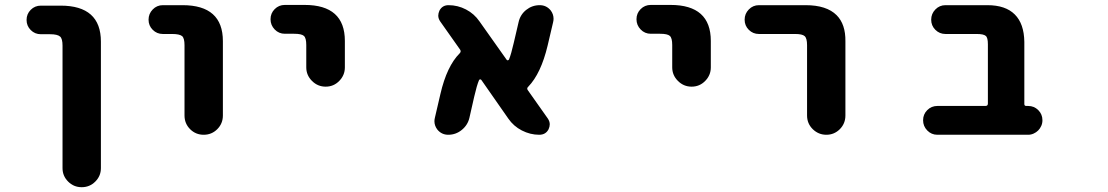

<svg xmlns="http://www.w3.org/2000/svg" viewBox="-20 -570 4540 787"><path d="M236.3 119.1V-382.8Q236.3 -411.1 226.6 -419.9Q215.8 -429.7 185.5 -429.7H147.5Q123 -429.7 106 -446.8Q88.9 -463.9 88.9 -488.3Q88.9 -512.7 106 -529.8Q123 -546.9 147.5 -546.9H228.5Q393.6 -546.9 393.6 -399.4V119.1Q393.6 151.4 370.6 174.3Q347.7 197.3 314.9 197.3Q282.2 197.3 259.3 174.3Q236.3 151.4 236.3 119.1Z M736.3 -96.7V-384.8Q736.3 -413.1 726.6 -421.9Q715.8 -430.7 685.5 -430.7H647.5Q623 -430.7 606 -447.8Q588.9 -464.8 588.9 -489.3Q588.9 -513.7 606 -531.2Q623 -548.8 647.5 -548.8H728.5Q893.6 -548.8 893.6 -401.4V-96.7Q893.6 -63.5 870.6 -40.5Q847.7 -17.6 814.9 -17.6Q782.2 -17.6 759.3 -40.5Q736.3 -63.5 736.3 -96.7Z M1235.4 -293.9V-385.7Q1235.4 -414.1 1225.6 -422.9Q1215.8 -431.6 1185.5 -431.6H1147.5Q1123 -431.6 1106 -449.2Q1088.9 -466.8 1088.9 -491.2Q1088.9 -515.6 1106 -532.7Q1123 -549.8 1147.5 -549.8H1228.5Q1393.6 -549.8 1393.6 -402.3V-293.9Q1393.6 -261.7 1370.6 -238.3Q1347.7 -214.8 1314.9 -214.8Q1282.2 -214.8 1258.8 -238.3Q1235.4 -261.7 1235.4 -293.9Z M2190.4 -17.6Q2153.3 -17.6 2119.1 -35.2Q2085 -52.7 2063.5 -84L1953.1 -242.2Q1951.2 -245.1 1947.8 -244.6Q1944.3 -244.1 1943.4 -241.2Q1934.6 -220.7 1923.8 -173.8L1904.3 -87.9Q1897.5 -57.6 1873 -37.6Q1848.6 -17.6 1817.4 -17.6Q1790 -17.6 1772.5 -39.1Q1760.7 -54.7 1760.7 -73.2Q1760.7 -80.1 1762.7 -87.9L1785.2 -184.6Q1811.5 -298.8 1864.3 -351.6Q1871.1 -358.4 1866.2 -366.2L1784.2 -482.4Q1776.4 -494.1 1776.4 -505.9Q1776.4 -515.6 1781.2 -526.4Q1793 -548.8 1818.4 -548.8Q1856.4 -548.8 1890.1 -531.2Q1923.8 -513.7 1945.3 -482.4L2056.6 -325.2Q2058.6 -322.3 2061.5 -322.8Q2064.5 -323.2 2066.4 -326.2Q2075.2 -347.7 2085.9 -394.5L2105.5 -478.5Q2112.3 -509.8 2136.7 -529.3Q2161.1 -548.8 2192.4 -548.8Q2219.7 -548.8 2237.3 -527.3Q2249 -511.7 2249 -493.2Q2249 -486.3 2247.1 -478.5L2224.6 -382.8Q2197.3 -268.6 2145.5 -214.8Q2137.7 -208 2143.6 -200.2L2225.6 -84Q2233.4 -72.3 2233.4 -60.5Q2233.4 -50.8 2228.5 -40Q2216.8 -17.6 2190.4 -17.6Z M2735.4 -293.9V-385.7Q2735.4 -414.1 2725.6 -422.9Q2715.8 -431.6 2685.5 -431.6H2647.5Q2623 -431.6 2606 -449.2Q2588.9 -466.8 2588.9 -491.2Q2588.9 -515.6 2606 -532.7Q2623 -549.8 2647.5 -549.8H2728.5Q2893.6 -549.8 2893.6 -402.3V-293.9Q2893.6 -261.7 2870.6 -238.3Q2847.7 -214.8 2814.9 -214.8Q2782.2 -214.8 2758.8 -238.3Q2735.4 -261.7 2735.4 -293.9Z M3288.1 -96.7V-384.8Q3288.1 -413.1 3278.3 -421.9Q3268.6 -430.7 3239.3 -430.7H3090.8Q3066.4 -430.7 3049.3 -447.8Q3032.2 -464.8 3032.2 -489.3Q3032.2 -513.7 3049.3 -531.2Q3066.4 -548.8 3090.8 -548.8H3282.2Q3368.2 -548.8 3409.2 -507.8Q3446.3 -470.7 3445.3 -400.4V-96.7Q3445.3 -63.5 3422.4 -40.5Q3399.4 -17.6 3367.2 -17.6Q3335 -17.6 3311.5 -40.5Q3288.1 -63.5 3288.1 -96.7Z M3822.3 -17.6Q3797.9 -17.6 3780.8 -35.2Q3763.7 -52.7 3763.7 -77.1Q3763.7 -101.6 3780.8 -118.7Q3797.9 -135.7 3822.3 -135.7H4019.5Q4029.3 -135.7 4029.3 -145.5V-388.7Q4029.3 -416 4020.5 -422.9Q4011.7 -430.7 3983.4 -430.7H3855.5Q3831.1 -430.7 3814 -447.8Q3796.9 -464.8 3796.9 -489.3Q3796.9 -513.7 3814 -531.2Q3831.1 -548.8 3855.5 -548.8H4027.3Q4101.6 -548.8 4139.6 -510.7Q4177.7 -472.7 4178.7 -398.4V-143.6Q4178.7 -135.7 4186.5 -135.7H4194.3Q4218.8 -135.7 4235.8 -118.7Q4252.9 -101.6 4252.9 -77.1Q4252.9 -64.5 4248 -53.7Q4243.2 -43 4235.4 -35.2Q4227.5 -27.3 4216.8 -22.5Q4206.1 -17.6 4194.3 -17.6Z"/></svg>

Font: Rounded-X Mgen+ 1m bold
Style: Bold
Weight: 700
Designer: [Source Han Sans]
Ryoko NISHIZUKA  (kana & ideographs); Paul D. Hunt (Latin, Greek & Cyrillic); Wenlong ZHANG  (bopomofo
Version: Version 1.059.20150602